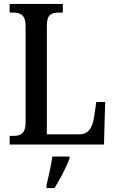

<svg xmlns="http://www.w3.org/2000/svg" viewBox="-20 -734 585 975"><path d="M29 0H508L514 -216H469L458 -141C450 -88 431 -52 383 -52H218V-605C218 -659 240 -670 279 -670H299V-714H29V-670H48C83 -670 110 -659 110 -602V-111C110 -55 83 -44 51 -44H29ZM216 208V221H257C283 179 318 113 333 71V61H246C239 109 226 164 216 208Z"/></svg>

Font: Noto Serif Sinhala Condensed Medium
Style: Regular
Weight: 500
Width: 3
Designer: Jelle Bosma - Monotype Design Team
Foundry: Monotype Imaging Inc.
Version: Version 2.007